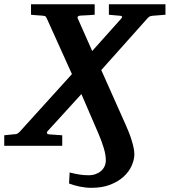

<svg xmlns="http://www.w3.org/2000/svg" viewBox="-64 -691 804 910"><path d="M532.7 -97.2Q540.5 -80.1 547.6 -61.8Q554.7 -43.5 560.3 -25.1Q565.9 -6.8 569.3 9.8Q572.8 26.4 572.8 39.6Q572.8 65.4 560.3 93.8Q547.9 122.1 522.7 145.5Q497.6 168.9 459.2 184.1Q420.9 199.2 369.1 199.2Q342.3 199.2 314 193.4Q285.6 187.5 263.2 178.7L266.1 126.5Q291 132.8 311.8 136.2Q332.5 139.6 355.5 139.6Q374.5 139.6 389.6 134Q404.8 128.4 415.5 118.9Q426.3 109.4 431.9 96.4Q437.5 83.5 437.5 68.8Q437.5 42 427.5 9.8Q417.5 -22.5 404.8 -52.7L321.8 -245.1L161.1 -68.8Q157.2 -64.9 158.4 -60.1Q159.7 -55.2 168 -54.2L231 -49.8V0H-43.9V-49.8Q-37.1 -50.8 -29.5 -51.3Q-22 -51.8 -16.1 -52.7Q-9.3 -53.7 -2.9 -54.2Q3.4 -54.7 7.8 -54.9Q12.2 -55.2 15.6 -56.4Q19 -57.6 22 -59.8Q24.9 -62 28.8 -65.9L276.9 -339.8L157.2 -605Q153.3 -613.3 148.7 -614.7Q144 -616.2 132.8 -617.2Q125 -617.2 116.7 -618.2Q109.9 -618.7 100.8 -619.4Q91.8 -620.1 83 -621.1V-670.9H384.8V-621.1Q372.6 -620.1 361.1 -619.4Q349.6 -618.7 339.8 -618.2Q328.6 -617.7 318.8 -617.2Q312 -617.2 306.6 -614Q301.3 -610.8 305.2 -602.1L373 -449.2L509.8 -602.1Q513.7 -606 514.6 -610.6Q515.6 -615.2 505.9 -616.2L452.1 -621.1V-670.9H720.2V-621.1L658.2 -616.2Q647.5 -615.2 642.3 -611.1Q637.2 -606.9 634.8 -604L416 -358.9Z"/></svg>

Font: Charis SIL CyrE
Style: Bold Italic
Weight: 700
Italic angle: -11°
Foundry: SIL International
Version: Version 5.000